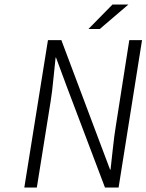

<svg xmlns="http://www.w3.org/2000/svg" viewBox="-20 -840 656 860"><path d="M376 -710 483.9 -819.8H555.2L426.8 -710ZM88.9 0 194.8 -660.2H254.9L423.8 -210.9L473.1 -80.1H475.1Q476.1 -85.9 484.1 -161.9Q492.2 -237.8 499 -276.9L559.1 -660.2H616.2L511.2 0H450.2L279.8 -450.2L231 -582H229Q227.1 -566.9 220.2 -496.1Q213.4 -425.3 207 -387.2L145 0Z"/></svg>

Font: Office Code Pro D Light Italic
Style: Regular
Weight: 300
Italic angle: -9°
Designer: Nathan Rutzky & Paul D. Hunt
Foundry: Adobe Systems Incorporated
Version: Version 1.004;PS 001.004;hotconv 1.0.70;makeotf.lib2.5.58329